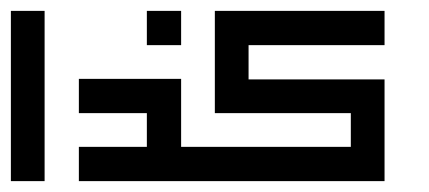

<svg xmlns="http://www.w3.org/2000/svg" viewBox="-20 -508 789 353"><path d="M0 -175V-488H62V-175Z M250 -425V-488H313V-425ZM125 -363H313V-300V-238H375V-175H313H125V-238H250V-300H125Z M375 -488H687V-425H437V-362H687V-300V-175H625H312H250V-238H312H625V-300H375V-362V-425Z"/></svg>

Font: Jawi Kufi
Style: Medium
Weight: 500
Version: Version 2.3